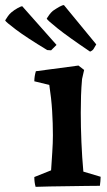

<svg xmlns="http://www.w3.org/2000/svg" viewBox="-110 -720 416 744"><path d="M28 4Q23 -13 23 -34L88 -60Q90 -91 92.5 -129Q95 -167 95 -196Q95 -242 92 -290.5Q89 -339 81 -391L23 -405Q23 -424 29 -444L194 -466L216 -449L208 -414Q205 -381 204 -349Q203 -317 203 -283Q203 -229 205.5 -169.5Q208 -110 213 -55L280 -35Q280 -27 279 -17.5Q278 -8 277 0Q256 0 223 0.5Q190 1 153.5 1.5Q117 2 83.5 2.5Q50 3 28 4ZM239 -520Q153 -578 112.5 -610.5Q72 -643 71 -648Q76 -656 81.5 -663.5Q87 -671 95 -678Q108 -687 120.5 -694Q133 -701 138 -700L263 -548L253 -531Q249 -524 239 -520ZM88 -525 73 -526Q-8 -575 -48.5 -605.5Q-89 -636 -90 -641Q-85 -649 -79.5 -657Q-74 -665 -66 -672Q-54 -682 -41 -689Q-28 -696 -24 -696L109 -546Z"/></svg>

Font: Labrada SemiBold
Style: Regular
Weight: 600
Designer: Mercedes Jáuregui
Foundry: Omnibus-Type Team
Version: Version 1.000; ttfautohint (v1.8.4.7-5d5b)